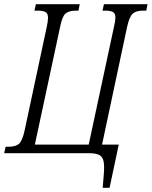

<svg xmlns="http://www.w3.org/2000/svg" viewBox="-49 -734 727 920"><path d="M443 166 448 106Q452 63 447.5 40Q443 17 426.5 8.5Q410 0 376 0H-29L-22 -31H-6Q25 -31 41.5 -44.5Q58 -58 69 -109L175 -605Q181 -632 181 -649Q181 -670 168.5 -676.5Q156 -683 133 -683H116L123 -714H333L327 -683H314Q282 -683 265.5 -669.5Q249 -656 239 -605L118 -41H376L497 -605Q504 -635 504 -649Q504 -670 492 -676.5Q480 -683 457 -683H442L449 -714H658L652 -683H635Q604 -683 587.5 -669Q571 -655 560 -605L440 -41H520L476 166Z"/></svg>

Font: Noto Serif ExtraCondensed Light
Style: Italic
Weight: 300
Width: 2
Italic angle: -12°
Designer: Monotype Design Team
Foundry: Monotype Imaging Inc.
Version: Version 2.014; ttfautohint (v1.8.4.7-5d5b)